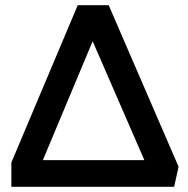

<svg xmlns="http://www.w3.org/2000/svg" viewBox="-20 -720 725 740"><path d="M23.8 0V-93.6L279.6 -700H398.9L668.3 -77.3L651.1 0ZM145.2 -102.8H536.4L337.1 -561.1Z"/></svg>

Font: Geologica-Sharp
Style: Regular
Weight: 100
Designer: Sindre Bremnes, Frode Helland
Foundry: Monokrom Skriftforlag AS
Version: Version 1.010;gftools[0.9.28]